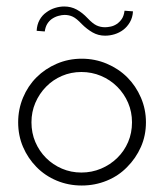

<svg xmlns="http://www.w3.org/2000/svg" viewBox="-20 -565 505 592"><path d="M372 -50Q346 -23 309.5 -8Q273 7 232 7Q191 7 155 -8Q119 -23 92.5 -50Q66 -77 51 -112Q36 -147 36 -188Q36 -228 51 -264Q66 -300 92.5 -326.5Q119 -353 155 -368.5Q191 -384 232 -384Q273 -384 309.5 -368.5Q346 -353 372.5 -326.5Q399 -300 414.5 -264Q430 -228 430 -188Q430 -147 414.5 -112Q399 -77 372 -50ZM122 -78Q143 -57 171 -45Q199 -33 231 -33Q263 -33 291.5 -45Q320 -57 341.5 -78Q363 -99 375 -127Q387 -155 387 -188Q387 -220 375 -248Q363 -276 341.5 -297.5Q320 -319 291.5 -331Q263 -343 231 -343Q199 -343 171 -331Q143 -319 122 -297.5Q101 -276 89 -248Q77 -220 77 -188Q77 -155 89 -127Q101 -99 122 -78ZM360 -473Q348 -464 333.5 -459.5Q319 -455 304 -455Q283 -455 265.5 -465Q248 -475 232 -491Q216 -508 204.5 -513.5Q193 -519 179 -519Q171 -519 160 -516Q149 -513 139 -506Q131 -500 125.5 -491Q120 -482 118 -468L93 -470Q94 -489 102 -503.5Q110 -518 123 -527Q135 -536 149.5 -540.5Q164 -545 178 -545Q199 -545 216.5 -535.5Q234 -526 250 -509Q266 -492 278 -486.5Q290 -481 304 -481Q311 -481 321 -483Q331 -485 340 -491Q349 -497 355.5 -506.5Q362 -516 364 -532L390 -530Q389 -511 380.5 -496.5Q372 -482 360 -473Z"/></svg>

Font: Josefin Slab
Style: Regular
Weight: 400
Designer: Santiago Orozco
Foundry: Typemade
Version: Version 2.000